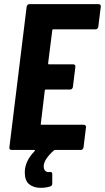

<svg xmlns="http://www.w3.org/2000/svg" viewBox="-20 -720 504 922"><path d="M439 -579H236Q231 -579 231 -574L211 -416Q211 -411 215 -411H332Q337 -411 340 -407.5Q343 -404 342 -399L330 -302Q329 -297 325.5 -293.5Q322 -290 317 -290H201Q195 -290 195 -285L176 -126Q174 -121 180 -121H382Q387 -121 390.5 -117.5Q394 -114 393 -109L381 -12Q380 -7 376.5 -3.5Q373 0 368 0H245Q241 0 239 2Q190 46 190 78Q190 94 198 101Q206 108 219 106H222Q231 106 231 115V161Q231 172 222 175Q201 182 175 182Q142 182 120.5 165Q99 148 99 108Q99 54 146 6Q148 4 147.5 2Q147 0 145 0H35Q30 0 27 -3.5Q24 -7 25 -12L108 -688Q109 -693 112.5 -696.5Q116 -700 121 -700H454Q459 -700 462 -696.5Q465 -693 464 -688L452 -591Q451 -586 447.5 -582.5Q444 -579 439 -579Z"/></svg>

Font: Barlow Condensed
Style: Bold Italic
Weight: 700
Width: 3
Italic angle: -7°
Designer: Jeremy Tribby
Foundry: Tribby Type
Version: Version 1.408